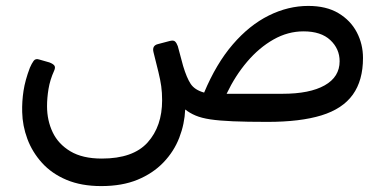

<svg xmlns="http://www.w3.org/2000/svg" viewBox="-20 -411 1301 649"><path d="M322 218Q255 218 205 197Q155 176 122 139.5Q89 103 72.5 58.5Q56 14 55 -32Q54 -68 59.5 -104Q65 -140 81 -182Q87 -196 93.5 -205Q100 -214 112 -210L147 -200Q160 -195 164 -189Q168 -183 163 -172Q149 -141 144 -110.5Q139 -80 139 -52Q139 -4 158 36Q177 76 218 100.5Q259 125 324 125Q430 125 479 70.5Q528 16 528 -72Q528 -98 525 -119.5Q522 -141 515.5 -167.5Q509 -194 499 -234Q493 -257 514 -262L552 -272Q566 -276 571.5 -271Q577 -266 581 -255L599 -188Q611 -148 624.5 -127.5Q638 -107 670 -98Q711 -196 767 -261Q823 -326 888.5 -358.5Q954 -391 1022 -391Q1083 -391 1124 -366.5Q1165 -342 1186 -302Q1207 -262 1207 -215Q1207 -139 1172.5 -91Q1138 -43 1066.5 -21Q995 1 884 1Q814 1 767.5 -1Q721 -3 691 -7.5Q661 -12 641 -20.5Q621 -29 606 -41Q604 8 586 54.5Q568 101 532.5 138Q497 175 445 196.5Q393 218 322 218ZM746 -94H935Q1027 -94 1077.5 -122.5Q1128 -151 1128 -204Q1128 -246 1096.5 -275.5Q1065 -305 1006 -305Q953 -305 904.5 -277.5Q856 -250 815.5 -202.5Q775 -155 746 -94Z"/></svg>

Font: RubikRegular
Style: Regular
Weight: 400
Designer: Hubert and Fischer
Foundry: Hubert and Fischer
Version: Version 2.300;gftools[0.9.30]